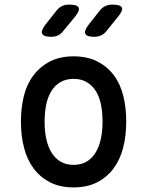

<svg xmlns="http://www.w3.org/2000/svg" viewBox="-20 -805 640 835"><path d="M300 10Q241 10 198 -12Q155 -34 126.5 -72Q98 -110 84.5 -162.5Q71 -215 71 -276Q71 -337 84 -388.5Q97 -440 126 -478Q155 -516 198 -538Q241 -560 300 -560Q360 -560 403 -538Q446 -516 474.5 -478.5Q503 -441 516 -389Q529 -337 529 -276Q529 -215 515.5 -162.5Q502 -110 473.5 -72Q445 -34 402 -12Q359 10 300 10ZM300 -88Q333 -88 356.5 -102Q380 -116 395.5 -141Q411 -166 418.5 -200.5Q426 -235 426 -276Q426 -317 419 -351Q412 -385 396.5 -409.5Q381 -434 357 -448Q333 -462 300 -462Q267 -462 243 -448Q219 -434 203.5 -409Q188 -384 181 -350Q174 -316 174 -275Q174 -234 181.5 -200Q189 -166 204.5 -141Q220 -116 243.5 -102Q267 -88 300 -88ZM390 -645Q357 -645 351 -658Q345 -671 365 -697L413 -758Q424 -772 437.5 -778.5Q451 -785 469 -785Q504 -785 510 -772Q516 -759 493 -732L443 -670Q433 -657 419.5 -651Q406 -645 390 -645ZM203 -645Q170 -645 163.5 -658Q157 -671 177 -697L225 -758Q236 -772 249.5 -778.5Q263 -785 281 -785Q316 -785 322 -772Q328 -759 306 -732L255 -670Q245 -657 232 -651Q219 -645 203 -645Z"/></svg>

Font: Maple Mono Normal NL Medium
Style: Regular
Weight: 500
Monospace: yes
Designer: subframe7536
Version: Version 7.000